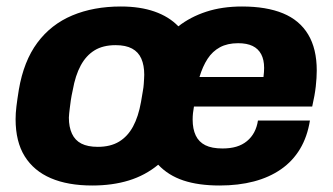

<svg xmlns="http://www.w3.org/2000/svg" viewBox="-20 -559 1026 591"><path d="M264 12Q189 12 136.5 -10.5Q84 -33 56 -78Q28 -123 28 -192Q28 -210 30.5 -231Q33 -252 38 -283Q53 -371 95 -427.5Q137 -484 202.5 -511.5Q268 -539 352 -539Q411 -539 455.5 -523.5Q500 -508 529 -478Q566 -507 615 -523Q664 -539 725 -539Q800 -539 851 -518Q902 -497 928.5 -453Q955 -409 955 -342Q955 -320 952 -293Q949 -266 941 -231H577Q575 -220 574 -210.5Q573 -201 573 -191Q573 -162 582.5 -142Q592 -122 612 -112Q632 -102 665 -102Q689 -102 707.5 -107.5Q726 -113 740 -124.5Q754 -136 762.5 -152Q771 -168 774 -188H934Q926 -138 903.5 -100.5Q881 -63 845 -38Q809 -13 761.5 -0.5Q714 12 656 12Q591 12 544.5 -3.5Q498 -19 467 -52Q427 -19 376.5 -3.5Q326 12 264 12ZM281 -107Q320 -107 346.5 -123Q373 -139 389.5 -169.5Q406 -200 414 -245Q417 -264 419.5 -277.5Q422 -291 422.5 -300.5Q423 -310 423.5 -316.5Q424 -323 424 -329Q424 -358 415 -378.5Q406 -399 386.5 -409.5Q367 -420 336 -420Q297 -420 271 -404Q245 -388 228.5 -357.5Q212 -327 204 -282Q200 -264 198 -250.5Q196 -237 195 -227.5Q194 -218 193 -210.5Q192 -203 192 -197Q192 -168 201.5 -147.5Q211 -127 230.5 -117Q250 -107 281 -107ZM594 -322H791Q792 -330 792.5 -337Q793 -344 793 -350Q793 -375 784 -392Q775 -409 757.5 -417.5Q740 -426 713 -426Q680 -426 657 -413.5Q634 -401 619 -378Q604 -355 594 -322Z"/></svg>

Font: Archivo SemiBold ExtraBold
Style: Italic
Weight: 800
Italic angle: -10°
Version: Version 2.001